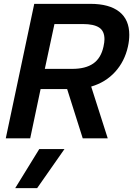

<svg xmlns="http://www.w3.org/2000/svg" viewBox="-20 -719 692 998"><path d="M158 -699H450Q548 -699 600 -658Q652 -617 652 -538Q652 -508 645 -477Q628 -400 578.5 -345.5Q529 -291 454 -269L540 0H410L329 -256H191L137 0H10ZM355 -361Q425 -361 465 -389Q505 -417 518 -477Q523 -500 523 -515Q523 -558 495 -576Q467 -594 411 -594H263L213 -361ZM184 56H315L173 259H59Z"/></svg>

Font: Prompt Medium
Style: Italic
Weight: 500
Italic angle: -12°
Designer: Katatrad Team
Foundry: CadsonDemak
Version: Version 1.001